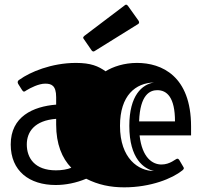

<svg xmlns="http://www.w3.org/2000/svg" viewBox="-20 -787 866 824"><path d="M220 -56C129 -56 95 -109 95 -167C95 -221 128 -270 221 -277C221 -269 221 -260 221 -252C221 -169 246 -108 286 -67C269 -60 245 -56 220 -56ZM655 -400C696 -400 731 -370 731 -266H577C581 -383 625 -400 655 -400ZM174 -428C200 -428 221 -421 221 -370V-338C122 -330 26 -287 26 -167C26 -53 106 7 219 7C262 7 307 -2 350 -20C401 6 454 17 513 17C627 17 720 -21 763 -56C765 -58 769 -61 769 -65C769 -67 768 -69 766 -72L749 -101C746 -105 744 -106 741 -106C734 -106 711 -81 673 -81C635 -81 590 -109 579 -206H800V-244C800 -461 674 -517 568 -517C513 -517 465 -501 433 -481C402 -503 370 -517 306 -517C200 -517 108 -477 65 -446C61 -444 56 -440 56 -435C56 -433 56 -430 58 -427L75 -400C78 -396 80 -394 83 -394C86 -394 89 -396 93 -399C111 -410 146 -428 174 -428ZM641 -53C575 -53 495 -106 495 -247C495 -378 562 -431 641 -433C590 -425 535 -378 535 -247C535 -104 599 -62 641 -53ZM573 -684C576 -686 577 -688 577 -691C577 -693 576 -696 574 -699L529 -762C526 -765 524 -767 522 -767C519 -767 517 -766 515 -764L342 -633C339 -630 337 -628 337 -625C337 -624 338 -621 340 -619L373 -571C376 -567 379 -566 381 -566C383 -566 385 -567 388 -569Z"/></svg>

Font: Fascinate Inline
Style: Regular
Weight: 900
Designer: Astigmatic (AOETI)
Foundry: Astigmatic (AOETI)
Version: Version 1.000